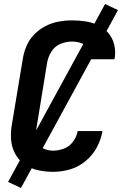

<svg xmlns="http://www.w3.org/2000/svg" viewBox="-20 -844 616 952"><path d="M244 8Q285 8 327 -4Q369 -16 404 -45Q439 -74 460 -113Q481 -152 488 -194H365Q360 -166 342.5 -142Q325 -118 298 -107.5Q271 -97 244 -97Q222 -97 202.5 -104.5Q183 -112 172 -129Q161 -146 159 -167Q157 -188 161 -210L214 -535Q219 -563 235.5 -589Q252 -615 280 -626.5Q308 -638 337 -638Q361 -638 384 -630Q407 -622 417.5 -600Q428 -578 424 -553V-550H547Q548 -554 549 -557Q554 -591 546 -623.5Q538 -656 517 -680.5Q496 -705 466.5 -719Q437 -733 404 -738Q371 -743 337 -743Q304 -743 271 -737Q238 -731 206.5 -715Q175 -699 150 -673.5Q125 -648 111.5 -616Q98 -584 93 -552L39 -227Q32 -189 35 -151Q38 -113 55.5 -81Q73 -49 102.5 -28.5Q132 -8 168.5 0Q205 8 244 8ZM84 88 565 -794 501 -824 20 58Z"/></svg>

Font: Iosevka Sparkle Oblique
Style: Bold
Weight: 700
Italic angle: -9°
Designer: Belleve Invis
Foundry: Belleve Invis
Version: Version 4.5.0; ttfautohint (v1.8.3)